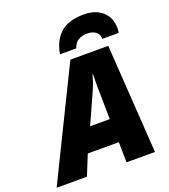

<svg xmlns="http://www.w3.org/2000/svg" viewBox="-222 -1066 1043 1185"><g transform="rotate(-20 299.0 -474.0)"><path d="M294 -714H543L590 0H403L401 -133H197L143 0H-56ZM397 -286 394 -491Q393 -525 395 -583H392Q379 -534 362 -495L268 -286ZM466 -948Q544 -948 589 -907Q634 -866 634 -796Q634 -777 630 -767H523Q524 -797 502.5 -813.5Q481 -830 447 -830Q414 -830 389 -816.5Q364 -803 352 -767H245Q261 -857 314.5 -902.5Q368 -948 466 -948Z"/></g></svg>

Font: Noto Sans Display Black
Style: Italic
Weight: 900
Italic angle: -12°
Designer: Monotype Design team
Foundry: Monotype Imaging Inc.
Version: Version 1.000